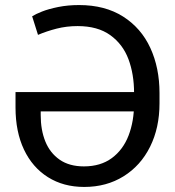

<svg xmlns="http://www.w3.org/2000/svg" viewBox="-20 -737 699 767"><path d="M617.2 -365.2V-324.2Q617.2 -226.6 579.6 -150.9Q542 -75.2 473.6 -32.7Q405.3 9.8 316.4 9.8Q233.4 9.8 171.4 -29.3Q109.4 -68.4 75.7 -139.6Q42 -210.9 42 -307.6V-369.1H554.7V-292H142.6V-277.3Q142.6 -217.8 161.1 -171.9Q179.7 -126 218.3 -99.1Q256.8 -72.3 315.4 -72.3Q381.8 -72.3 426.8 -105.5Q471.7 -138.7 493.7 -195.8Q515.6 -252.9 515.6 -324.2V-365.2Q515.6 -440.4 493.2 -500.5Q470.7 -560.5 420.4 -596.7Q370.1 -632.8 290 -632.8Q246.1 -632.8 206.1 -622.6Q166 -612.3 131.8 -597.7L108.4 -671.9Q122.1 -680.7 147.9 -690.9Q173.8 -701.2 212.4 -709Q251 -716.8 295.9 -716.8Q399.4 -716.8 471.7 -670.9Q543.9 -625 580.6 -545.4Q617.2 -465.8 617.2 -365.2Z"/></svg>

Font: Pretendard GOV Variable
Style: Regular
Weight: 400
Designer: Base glyphs from Inter by Rasmus Andersson; Hangul glyphs from Noto Sans CJK(Source Han Sans) by Jang Soo-young and Kang
Foundry: Kil Hyung-jin
Version: Version 1.307;Glyphs 3.2 (3192)